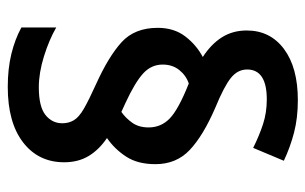

<svg xmlns="http://www.w3.org/2000/svg" viewBox="-170 -636 806 507"><g transform="rotate(90 233.5 -382.0)"><path d="M53 -395Q53 -438 75.5 -467.5Q98 -497 130 -514Q96 -536 78 -564.5Q60 -593 60 -630Q60 -692 109 -728.5Q158 -765 244 -765Q291 -765 329.5 -755Q368 -745 404 -728L370 -647Q338 -663 307.5 -673Q277 -683 242 -683Q163 -683 163 -631Q163 -606 185.5 -588Q208 -570 264 -547Q338 -515 375.5 -479.5Q413 -444 413 -389Q413 -342 393 -311.5Q373 -281 344 -261Q375 -240 391.5 -212.5Q408 -185 408 -148Q408 -80 355.5 -39.5Q303 1 209 1Q161 1 122 -8.5Q83 -18 52 -35V-127Q85 -108 128.5 -94.5Q172 -81 210 -81Q261 -81 283 -98.5Q305 -116 305 -143Q305 -160 297 -173.5Q289 -187 266.5 -200Q244 -213 202 -232Q129 -265 91 -299.5Q53 -334 53 -395ZM150 -408Q150 -378 173.5 -356.5Q197 -335 251 -310L275 -299Q291 -310 303.5 -327.5Q316 -345 316 -371Q316 -404 292 -427Q268 -450 200 -477Q179 -470 164.5 -452Q150 -434 150 -408Z"/></g></svg>

Font: Noto Sans Khmer UI SemiCondensed SemiBold
Style: Regular
Weight: 600
Width: 4
Designer: Danh Hong and the Monotype Design Team
Foundry: Monotype Imaging Inc.
Version: Version 2.002; ttfautohint (v1.8.4.7-5d5b)